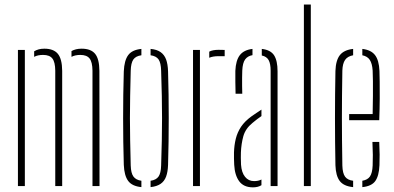

<svg xmlns="http://www.w3.org/2000/svg" viewBox="-20 -820 1736 846"><path d="M59 0V-600H89.5V0ZM387.5 0V-509Q387 -546.5 374.8 -562.2Q362.5 -578 334 -578Q311 -578 295 -569.5V-595Q304 -600 315.2 -602.8Q326.5 -605.5 339.5 -605.5Q380.5 -605.5 399 -583Q417.5 -560.5 418 -508L418.5 0ZM223.5 0V-509Q223 -546.5 210.8 -562.2Q198.5 -578 170 -578Q158.5 -578 148.5 -576Q138.5 -574 130.5 -569.5V-594Q139.5 -599.5 150.5 -602.5Q161.5 -605.5 175.5 -605.5Q216 -605.5 234.8 -583Q253.5 -560.5 254 -508V0Z M525.5 -93.5Q524 -144 523.2 -195.8Q522.5 -247.5 522.5 -299.5Q522.5 -351.5 523.2 -403.2Q524 -455 525.5 -505.5Q527.5 -553.5 544.8 -577Q562 -600.5 603 -604.5V-576.5Q578 -573 567.5 -557.8Q557 -542.5 556 -508.5Q554.5 -447.5 553.5 -397.2Q552.5 -347 552.5 -299.8Q552.5 -252.5 553.5 -202Q554.5 -151.5 556 -90.5Q557 -57 568 -42Q579 -27 603 -23.5V4.5Q562 0.5 544.8 -22.8Q527.5 -46 525.5 -93.5ZM643.5 4.5V-23.5Q668 -27 678.5 -42Q689 -57 690 -90.5Q692 -151.5 693 -202Q694 -252.5 694 -299.8Q694 -347 693 -397.2Q692 -447.5 690 -508.5Q689 -543 678.8 -558Q668.5 -573 643.5 -576.5V-604.5Q671 -602 687.5 -590.5Q704 -579 711.8 -558.2Q719.5 -537.5 720.5 -505.5Q722 -455 722.8 -403.2Q723.5 -351.5 723.5 -299.8Q723.5 -248 722.8 -196.2Q722 -144.5 720.5 -93.5Q719.5 -62.5 711.8 -41.8Q704 -21 687.5 -9.8Q671 1.5 643.5 4.5Z M830.5 0V-600H861V0ZM902 -565.5V-592.5Q917 -600.5 943.5 -600.5Q950 -600.5 957 -600.2Q964 -600 970 -600V-572.5H943.5Q918 -572.5 902 -565.5Z M1012 -93.5Q1011.5 -108 1011 -121Q1010.5 -134 1011 -148Q1012 -180.5 1019 -208.8Q1026 -237 1042.2 -261.5Q1058.5 -286 1089 -308Q1099 -315 1109.8 -322.2Q1120.5 -329.5 1132 -337V-308.5Q1123 -302.5 1113.2 -295Q1103.5 -287.5 1092 -278Q1061.5 -253 1052.2 -219.8Q1043 -186.5 1041.5 -148Q1041 -140 1041.2 -125Q1041.5 -110 1042 -94.5Q1044.5 -59.5 1059.8 -40.8Q1075 -22 1099.5 -22Q1118.5 -22 1132 -29V-4Q1117 5.5 1094.5 5.5Q1054 5.5 1034.2 -21Q1014.5 -47.5 1012 -93.5ZM1018 -407Q1017.5 -432 1017 -459.2Q1016.5 -486.5 1017 -507.5Q1019 -554 1036.8 -577Q1054.5 -600 1092.5 -604.5V-577Q1071.5 -573.5 1060.2 -558.2Q1049 -543 1047.5 -509Q1047 -495.5 1046.8 -478.2Q1046.5 -461 1046.8 -442.5Q1047 -424 1047.5 -407ZM1172.5 0V-508.5Q1172.5 -539 1163.8 -555Q1155 -571 1133.5 -575.5V-604.5Q1172.5 -600 1187.8 -576.2Q1203 -552.5 1203 -505.5V0Z M1319 0V-800H1349.5V0Z M1458 -92Q1457 -142.5 1456.5 -194.8Q1456 -247 1456 -299.5Q1456 -352 1456.5 -404.2Q1457 -456.5 1458 -507Q1459.5 -554 1477.5 -577Q1495.5 -600 1536 -604.5V-576.5Q1511.5 -572 1500.5 -556Q1489.5 -540 1488.5 -509Q1487.5 -448 1487 -397.8Q1486.5 -347.5 1486.5 -300.5Q1486.5 -253.5 1487 -202.8Q1487.5 -152 1488.5 -90.5Q1489.5 -56.5 1500.5 -41.5Q1511.5 -26.5 1536 -23.5V4.5Q1494.5 0.5 1477 -22.5Q1459.5 -45.5 1458 -92ZM1576.5 4.5V-23.5Q1600 -27.5 1610.2 -42.5Q1620.5 -57.5 1622 -90.5Q1623 -112 1622.8 -137.5Q1622.5 -163 1621 -194.5H1651Q1652.5 -164.5 1652.8 -139Q1653 -113.5 1652 -92Q1650 -45.5 1633.8 -22.5Q1617.5 0.5 1576.5 4.5ZM1518.5 -290.5V-317.5H1622Q1623 -359.5 1623.2 -396.8Q1623.5 -434 1623.2 -462.8Q1623 -491.5 1622 -509Q1620 -540 1609.5 -556Q1599 -572 1576.5 -576.5V-604.5Q1615 -600 1632.5 -577.2Q1650 -554.5 1652 -507.5Q1652.5 -490.5 1653 -459.8Q1653.5 -429 1653.2 -386.2Q1653 -343.5 1651 -290.5Z"/></svg>

Font: Big Shoulders Stencil Display ExtraLight
Style: Regular
Weight: 250
Designer: Patric King
Foundry: XO Type Co
Version: Version 2.001